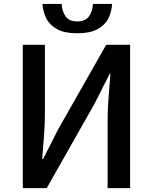

<svg xmlns="http://www.w3.org/2000/svg" viewBox="-20 -967 785 987"><path d="M97.2 0V-736.8H210.9V-393.1Q210.9 -333 206.3 -269Q201.7 -205.1 196.8 -148.9H201.2L278.8 -301.8L525.9 -736.8H648.9V0H533.2V-346.2Q533.2 -406.7 538.3 -468.8Q543.5 -530.8 547.9 -587.9H543.9L466.8 -435.1L220.2 0ZM377 -795.9Q312 -795.9 273.7 -816.9Q235.4 -837.9 218 -872.3Q200.7 -906.7 198.2 -946.8H296.9Q299.3 -908.7 317.1 -882.8Q335 -856.9 377 -856.9Q418.9 -856.9 437.3 -882.8Q455.6 -908.7 458 -946.8H556.2Q554.2 -906.7 536.9 -872.3Q519.5 -837.9 481 -816.9Q442.4 -795.9 377 -795.9Z"/></svg>

Font: Source Han Sans CN Medium
Style: Regular
Weight: 500
Designer: Ryoko NISHIZUKA  (kana, bopomofo & ideographs); Paul D. Hunt (Latin, Greek & Cyrillic); Sandoll Communications , Soo-you
Foundry: Adobe
Version: Version 2.004;hotconv 1.0.118;makeotfexe 2.5.65603